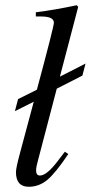

<svg xmlns="http://www.w3.org/2000/svg" viewBox="-20 -703 347 734"><path d="M307 -460 295 -414 197 -364 125 -89Q118 -65 118 -51Q118 -32 133 -32Q159 -32 202 -89L228 -123L241 -114Q192 -41 160.5 -15Q129 11 90 11Q41 11 41 -45Q41 -61 57 -120L109 -314L37 -278L49 -324L121 -360Q186 -602 186 -616Q186 -640 137 -640H117V-656Q189 -665 273 -683L279 -677L209 -410Z"/></svg>

Font: STIX
Style: Italic
Weight: 400
Italic angle: -16.33°
Designer: MicroPress Inc., with final additions and corrections provided by Coen Hoffman, Elsevier (retired)
Version: Version 1.1.1